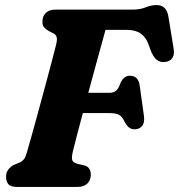

<svg xmlns="http://www.w3.org/2000/svg" viewBox="-20 -738 707 758"><path d="M147.5 -652.5Q147.5 -674 160.8 -687Q174 -700 199 -700H502.5Q533.5 -700 555 -709Q576.5 -718 598 -718Q638 -718 645 -671.5L665.5 -546Q669.5 -522.5 660.5 -509.2Q651.5 -496 633.5 -493.5Q613.5 -490.5 599 -501.8Q584.5 -513 574 -541.5L566 -563.5Q556.5 -590.5 536 -605.2Q515.5 -620 480.5 -620H396.5Q385 -579 366.5 -511Q348 -443 328.5 -371.5H412.5Q427 -371.5 437.2 -379Q447.5 -386.5 456.5 -412Q469.5 -439 492.5 -439Q526.5 -439 531.5 -400L548.5 -278.5Q551.5 -252.5 540.5 -240Q529.5 -227.5 511 -227.5Q497 -227.5 487.8 -236Q478.5 -244.5 472 -257Q462 -279 449 -285.2Q436 -291.5 410.5 -291.5H307Q294 -242.5 283.5 -202.5Q273 -162.5 268 -141.5Q262 -117 265 -106.2Q268 -95.5 288.5 -90.5L311 -85.5Q326 -82 332.2 -72Q338.5 -62 338.5 -48Q338.5 -27 325 -13.5Q311.5 0 285 0H47.5Q21.5 0 12.5 -11.5Q3.5 -23 4 -41Q4 -58 13.8 -70Q23.5 -82 38 -88.5L55.5 -95.5Q67.5 -100.5 74.5 -109.5Q81.5 -118.5 87 -139Q96 -169.5 108.2 -213.8Q120.5 -258 134 -308Q147.5 -358 160.8 -406.8Q174 -455.5 184.8 -496.8Q195.5 -538 202 -563.5Q206.5 -582.5 203.5 -592Q200.5 -601.5 190 -607L173.5 -615Q161 -622 154 -630.2Q147 -638.5 147.5 -652.5Z"/></svg>

Font: Fraunces 72pt SuperSoft
Style: Bold Italic
Weight: 700
Italic angle: -16°
Version: Version 1.000;[0bf87f6ff]